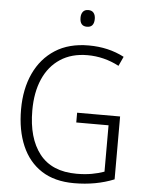

<svg xmlns="http://www.w3.org/2000/svg" viewBox="-61 -960 775 1019"><g transform="rotate(5 327.0 -451.0)"><path d="M356 -364H585V-29Q489 10 372 10Q268 10 198.5 -35Q129 -80 93.5 -162.5Q58 -245 58 -356Q58 -465 96.5 -548Q135 -631 208 -678Q281 -725 387 -725Q492 -725 576 -681L553 -631Q473 -673 385 -673Q300 -673 240 -633.5Q180 -594 149 -523Q118 -452 118 -356Q118 -208 183.5 -124.5Q249 -41 381 -41Q425 -41 461.5 -47.5Q498 -54 528 -65V-312H356ZM368 -912Q387 -912 396.5 -900Q406 -888 406 -868Q406 -823 368 -823Q330 -823 330 -868Q330 -888 339.5 -900Q349 -912 368 -912Z"/></g></svg>

Font: Noto Sans Thai Looped SemiCondensed Light
Style: Regular
Weight: 300
Width: 4
Designer: Sasikarn Vongin, Ben Mitchell
Foundry: The Fontpad Ltd
Version: Version 1.001; ttfautohint (v1.8.4.7-5d5b)